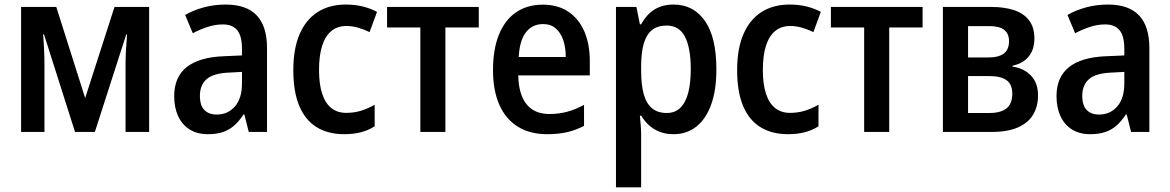

<svg xmlns="http://www.w3.org/2000/svg" viewBox="-20 -571 5063 831"><path d="M625.5 -541V0H523.4V-291Q523.4 -319.8 525.1 -353.3Q526.9 -386.7 529.8 -421.9H526.4L390.6 0H304.7L170.4 -422.4H166.5Q169.4 -388.7 170.9 -355Q172.4 -321.3 172.4 -290V0H71.3V-541H223.6L348.6 -146.5L475.6 -541Z M956.5 -551.3Q1046.4 -551.3 1091.1 -504.4Q1135.7 -457.5 1135.7 -362.8V0H1056.6L1037.6 -75.7H1034.2Q1015.6 -47.4 994.4 -28.3Q973.1 -9.3 945.6 0.2Q918 9.8 879.4 9.8Q833.5 9.8 800.8 -10.7Q768.1 -31.2 751 -68.4Q733.9 -105.5 733.9 -154.8Q733.9 -237.8 788.3 -280.8Q842.8 -323.7 948.7 -327.6L1027.3 -331.1V-359.9Q1027.3 -415.5 1006.6 -440.4Q985.8 -465.3 944.3 -465.3Q912.6 -465.3 880.4 -455.1Q848.1 -444.8 814.5 -427.2L781.2 -506.3Q817.9 -527.3 862.8 -539.3Q907.7 -551.3 956.5 -551.3ZM1027.3 -259.8 971.2 -256.8Q903.3 -253.9 874.3 -228.3Q845.2 -202.6 845.2 -156.2Q845.2 -114.3 864.7 -94.7Q884.3 -75.2 917.5 -75.2Q966.3 -75.2 996.8 -110.4Q1027.3 -145.5 1027.3 -210Z M1469.7 9.8Q1399.9 9.8 1350.6 -20.5Q1301.3 -50.8 1275.4 -112.3Q1249.5 -173.8 1249.5 -267.6Q1249.5 -359.9 1276.6 -422.9Q1303.7 -485.8 1354.5 -518.6Q1405.3 -551.3 1476.6 -551.3Q1518.1 -551.3 1552 -542.5Q1585.9 -533.7 1611.8 -519.5L1579.6 -432.1Q1554.7 -444.3 1529.3 -451.4Q1503.9 -458.5 1479.5 -458.5Q1440.4 -458.5 1414.1 -436.8Q1387.7 -415 1374.3 -373Q1360.8 -331.1 1360.8 -268.1Q1360.8 -207 1374.3 -165.8Q1387.7 -124.5 1413.8 -103.5Q1439.9 -82.5 1478.5 -82.5Q1513.2 -82.5 1543.5 -92Q1573.7 -101.6 1601.6 -117.7V-24.4Q1574.2 -6.8 1541.7 1.5Q1509.3 9.8 1469.7 9.8Z M2052.2 -452.1H1907.7V0H1799.3V-452.1H1655.3V-541H2052.2Z M2329.1 -550.8Q2394.5 -550.8 2439.9 -520.3Q2485.4 -489.7 2509 -435.1Q2532.7 -380.4 2532.7 -307.1V-244.6H2223.1Q2224.6 -162.6 2258.8 -120.1Q2293 -77.6 2357.4 -77.6Q2398.9 -77.6 2434.3 -87.2Q2469.7 -96.7 2507.8 -117.2V-26.4Q2472.7 -7.8 2434.8 1Q2397 9.8 2348.1 9.8Q2272.9 9.8 2220.5 -23.2Q2168 -56.2 2140.9 -118.2Q2113.8 -180.2 2113.8 -267.1Q2113.8 -357.9 2139.6 -421.4Q2165.5 -484.9 2213.6 -517.8Q2261.7 -550.8 2329.1 -550.8ZM2330.1 -466.8Q2284.2 -466.8 2256.6 -431.6Q2229 -396.5 2225.1 -324.2H2428.7Q2428.7 -365.7 2417.7 -397.7Q2406.7 -429.7 2385 -448.2Q2363.3 -466.8 2330.1 -466.8Z M2895 -551.3Q2981.9 -551.3 3031.2 -480.2Q3080.6 -409.2 3080.6 -271Q3080.6 -180.7 3057.9 -118.2Q3035.2 -55.7 2993.7 -22.9Q2952.1 9.8 2895.5 9.8Q2861.8 9.8 2835.4 -0.5Q2809.1 -10.7 2789.1 -28.8Q2769 -46.9 2755.4 -70.3H2749.5Q2752 -47.9 2753.4 -25.6Q2754.9 -3.4 2754.9 14.2V239.7H2646V-541H2734.4L2749.5 -465.8H2754.9Q2770 -493.2 2789.8 -512.2Q2809.6 -531.2 2835.7 -541.3Q2861.8 -551.3 2895 -551.3ZM2865.2 -460.4Q2826.7 -460.4 2802.5 -441.4Q2778.3 -422.4 2766.8 -384Q2755.4 -345.7 2754.9 -287.1V-265.6Q2754.9 -204.6 2766.1 -163.8Q2777.3 -123 2801.8 -102.5Q2826.2 -82 2866.2 -82Q2900.9 -82 2923.8 -103.8Q2946.8 -125.5 2958.3 -167.7Q2969.7 -210 2969.7 -271.5Q2969.7 -363.8 2944.6 -412.1Q2919.4 -460.4 2865.2 -460.4Z M3390.6 9.8Q3320.8 9.8 3271.5 -20.5Q3222.2 -50.8 3196.3 -112.3Q3170.4 -173.8 3170.4 -267.6Q3170.4 -359.9 3197.5 -422.9Q3224.6 -485.8 3275.4 -518.6Q3326.2 -551.3 3397.5 -551.3Q3439 -551.3 3472.9 -542.5Q3506.8 -533.7 3532.7 -519.5L3500.5 -432.1Q3475.6 -444.3 3450.2 -451.4Q3424.8 -458.5 3400.4 -458.5Q3361.3 -458.5 3335 -436.8Q3308.6 -415 3295.2 -373Q3281.7 -331.1 3281.7 -268.1Q3281.7 -207 3295.2 -165.8Q3308.6 -124.5 3334.7 -103.5Q3360.8 -82.5 3399.4 -82.5Q3434.1 -82.5 3464.4 -92Q3494.6 -101.6 3522.5 -117.7V-24.4Q3495.1 -6.8 3462.6 1.5Q3430.2 9.8 3390.6 9.8Z M3973.1 -452.1H3828.6V0H3720.2V-452.1H3576.2V-541H3973.1Z M4457 -404.3Q4457 -356.9 4432.6 -326.7Q4408.2 -296.4 4362.3 -286.6V-282.7Q4411.6 -275.9 4442.1 -243.9Q4472.7 -211.9 4472.7 -158.7Q4472.7 -110.4 4451.4 -74.7Q4430.2 -39.1 4385.7 -19.5Q4341.3 0 4272.5 0H4061V-541H4269.5Q4327.1 -541 4369.4 -526.9Q4411.6 -512.7 4434.3 -482.4Q4457 -452.1 4457 -404.3ZM4361.3 -165.5Q4361.3 -206.1 4336.4 -223.9Q4311.5 -241.7 4263.2 -241.7H4169.9V-82H4263.7Q4311 -82 4336.2 -101.8Q4361.3 -121.6 4361.3 -165.5ZM4347.2 -392.6Q4347.2 -425.3 4326.4 -441.7Q4305.7 -458 4262.2 -458H4169.9V-322.3H4257.3Q4302.7 -322.3 4325 -339.6Q4347.2 -356.9 4347.2 -392.6Z M4775.4 -551.3Q4865.2 -551.3 4909.9 -504.4Q4954.6 -457.5 4954.6 -362.8V0H4875.5L4856.4 -75.7H4853Q4834.5 -47.4 4813.2 -28.3Q4792 -9.3 4764.4 0.2Q4736.8 9.8 4698.2 9.8Q4652.3 9.8 4619.6 -10.7Q4586.9 -31.2 4569.8 -68.4Q4552.7 -105.5 4552.7 -154.8Q4552.7 -237.8 4607.2 -280.8Q4661.6 -323.7 4767.6 -327.6L4846.2 -331.1V-359.9Q4846.2 -415.5 4825.4 -440.4Q4804.7 -465.3 4763.2 -465.3Q4731.4 -465.3 4699.2 -455.1Q4667 -444.8 4633.3 -427.2L4600.1 -506.3Q4636.7 -527.3 4681.6 -539.3Q4726.6 -551.3 4775.4 -551.3ZM4846.2 -259.8 4790 -256.8Q4722.2 -253.9 4693.1 -228.3Q4664.1 -202.6 4664.1 -156.2Q4664.1 -114.3 4683.6 -94.7Q4703.1 -75.2 4736.3 -75.2Q4785.2 -75.2 4815.7 -110.4Q4846.2 -145.5 4846.2 -210Z"/></svg>

Font: Open Sans SemiCondensed SemiBold
Style: Regular
Weight: 600
Width: 4
Designer: Monotype Design Team
Foundry: Monotype Imaging Inc.
Version: Version 3.000